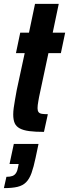

<svg xmlns="http://www.w3.org/2000/svg" viewBox="-39 -678 355 987"><path d="M187 0Q142 0 111.5 -4Q81 -8 62.5 -18Q44 -28 36.5 -45Q29 -62 29 -90Q29 -105 31.5 -123.5Q34 -142 38 -164.5Q42 -187 47 -215L88 -405H43L65 -510H110L141 -658H263L232 -510H296L274 -405H210L162 -180Q160 -168 158 -157.5Q156 -147 155 -138Q154 -129 154 -122Q154 -109 159 -102Q164 -95 175.5 -93Q187 -91 207 -91ZM-19 289 -6 231Q13 231 25 226.5Q37 222 44 210.5Q51 199 54 180L57 165H10L32 62H159L144 133Q134 181 123 211.5Q112 242 95 259Q78 276 51 282.5Q24 289 -19 289Z"/></svg>

Font: Saira ExtraCondensed ExtraBold
Style: Italic
Weight: 800
Width: 2
Italic angle: -12°
Designer: Hector Gatti with collaboration of the Omnibus-Type team
Foundry: Omnibus-Type
Version: Version 1.101